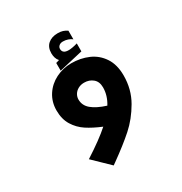

<svg xmlns="http://www.w3.org/2000/svg" viewBox="-171 -692 942 992"><g transform="rotate(-30 300.0 -196.0)"><path d="M295 -394Q349.5 -394 395.8 -374Q442 -354 470.2 -311.5Q498.5 -269 498.5 -204Q498.5 -122 459.8 -55Q421 12 368.5 58.8Q316 105.5 237 162Q232 165.5 228.2 168.2Q224.5 171 221.5 173L126.5 81Q222.5 19.5 275 -27.5Q224 -48.5 188.2 -72Q152.5 -95.5 130 -132Q107.5 -168.5 107.5 -220.5Q107.5 -271 133.2 -310.8Q159 -350.5 202.2 -372.2Q245.5 -394 295 -394ZM347.5 -111Q375.5 -156 375.5 -204Q375.5 -238.5 354.2 -256.2Q333 -274 302.5 -274Q282.5 -274 266.8 -265.5Q251 -257 242.5 -242.8Q234 -228.5 234 -213Q234 -177 263 -152.8Q292 -128.5 347.5 -111ZM229 -434 249 -440Q240 -449.5 236 -462.5Q232 -475.5 232 -489Q232 -525.5 254 -544.5Q276 -563.5 312 -563.5Q329 -563.5 341.8 -559.5Q354.5 -555.5 367 -547V-495.5Q357 -503.5 343.2 -508.2Q329.5 -513 314 -513Q299.5 -513 290.8 -505.5Q282 -498 282 -487Q282 -459 317.5 -459Q340 -459 371.5 -468.5V-421L229 -388Z"/></g></svg>

Font: JuliaMono ExtraBoldItalic
Style: Regular
Weight: 800
Italic angle: -9°
Monospace: yes
Designer: cormullion
Foundry: corm
Version: Version 0.049; ttfautohint (v1.8.4)